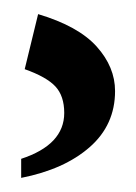

<svg xmlns="http://www.w3.org/2000/svg" viewBox="-20 -34 193 272"><path d="M71 126Q71 102 58.5 88.5Q46 75 15 64L34 -14Q91 3 117 32Q143 61 143 95Q143 143 107 174.5Q71 206 10 218V191Q71 171 71 126Z"/></svg>

Font: FFF_tuoi-tre Text
Style: Regular
Weight: 700
Designer: bBox Type GmbH
Foundry: bBox Type GmbH
Version: Version 1.001